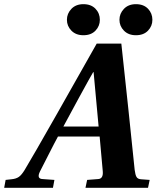

<svg xmlns="http://www.w3.org/2000/svg" viewBox="-44 -901 751 921"><path d="M608 -881Q645 -881 666 -859Q687 -837 687 -806Q687 -776 666 -754Q645 -732 608 -732Q572 -732 550.5 -754Q529 -776 529 -806Q529 -836 550.5 -858.5Q572 -881 608 -881ZM356 -881Q393 -881 414 -859Q435 -837 435 -806Q435 -776 414 -754Q393 -732 356 -732Q320 -732 298.5 -754Q277 -776 277 -806Q277 -836 298.5 -858.5Q320 -881 356 -881ZM-24 0 -17 -38 10 -41Q33 -43 46.5 -52.5Q60 -62 75 -87Q113 -150 226 -349L420 -692H538L572 -375Q576 -338 587 -230.5Q598 -123 602 -86Q605 -62 611 -52Q617 -42 633 -41L674 -38L666 0H366L374 -38L426 -42Q452 -43 449 -79L434 -246H234Q216 -213 187 -155.5Q158 -98 148 -79Q130 -43 161 -42L217 -38L210 0ZM260 -294H429L405 -555H403Q392 -537 333 -429Q274 -321 260 -294Z"/></svg>

Font: Lingua Franca
Style: Bold Italic
Weight: 700
Italic angle: -13°
Version: Version 1.19